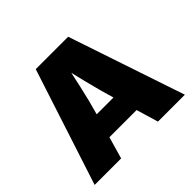

<svg xmlns="http://www.w3.org/2000/svg" viewBox="-170 -930 1131 1131"><g transform="rotate(-45 396.0 -364.0)"><path d="M20 0 256.8 -727.5H526.9L771.5 0H547.4L463.4 -282.2Q436 -374 411.9 -471.9Q387.7 -569.8 366.2 -667.5H412.1Q391.1 -569.8 369.6 -471.9Q348.1 -374 321.8 -282.2L240.7 0ZM195.8 -137.2V-285.6H596.2V-137.2Z"/></g></svg>

Font: Inter 16pt Black
Style: Regular
Weight: 900
Version: Version 4.001;git-66647c0bb